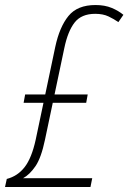

<svg xmlns="http://www.w3.org/2000/svg" viewBox="-44 -744 511 764"><path d="M-17 -32Q26 -43 54 -79Q82 -115 98 -188L129 -335H50L56 -368H136L176 -558Q193 -637 228.5 -680.5Q264 -724 336 -724Q373 -724 400.5 -712.5Q428 -701 447 -685L427 -656Q410 -668 388 -678.5Q366 -689 335 -689Q280 -689 253 -654.5Q226 -620 212 -553L173 -368H305L299 -335H166L135 -188Q120 -116 97 -82.5Q74 -49 48 -35H323L316 0H-24Z"/></svg>

Font: Noto Sans Condensed ExtraLight
Style: Italic
Weight: 200
Width: 3
Italic angle: -12°
Designer: Monotype Design Team
Foundry: Monotype Imaging Inc.
Version: Version 2.013; ttfautohint (v1.8.4.7-5d5b)